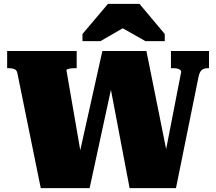

<svg xmlns="http://www.w3.org/2000/svg" viewBox="-20 -974 1119 994"><path d="M17 -710H377V-621H365Q354 -621 344.5 -619.5Q335 -618 329.5 -616Q324 -614 324 -610L402 -159L389 -167L510 -710H738L848 -163L831 -155L918 -602Q918 -608 913 -612Q908 -616 899.5 -618.5Q891 -621 878 -621H865V-710H1062V-621H1055Q1035 -621 1024 -611Q1013 -601 1008 -577L891 0H651L547 -547L562 -545L444 0H191L70 -595Q67 -611 55 -616Q43 -621 25 -621H17ZM702 -954H539L407 -798V-761H500L663 -855H567L733 -761H833V-798Z"/></svg>

Font: Roboto Serif Black
Style: Regular
Weight: 900
Designer: Greg Gazdowicz
Foundry: Commercial Type
Version: Version 1.008